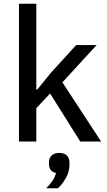

<svg xmlns="http://www.w3.org/2000/svg" viewBox="-20 -760 577 1031"><path d="M82 -740H175V-279H180L254 -370L389 -518H499L315 -318L523 0H411L249 -258L175 -179V0H82ZM298 61Q324 61 338.5 74.5Q353 88 353 111V123Q353 161 334.5 194.5Q316 228 291 251H228Q249 230 261.5 211.5Q274 193 281 169Q261 165 252 152Q243 139 243 121V111Q243 88 257.5 74.5Q272 61 298 61Z"/></svg>

Font: IBM Plex Sans Text
Style: Regular
Weight: 450
Designer: Mike Abbink, Paul van der Laan, Pieter van Rosmalen
Foundry: Bold Monday
Version: Version 3.005